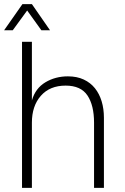

<svg xmlns="http://www.w3.org/2000/svg" viewBox="-24 -913 608 933"><path d="M83 0V-710H131V-425Q148 -484 196.5 -513Q245 -542 306 -542Q350 -542 383 -526.5Q416 -511 437.5 -484Q459 -457 470 -420.5Q481 -384 481 -341V0H433V-317Q433 -401 401 -449Q369 -497 295 -497Q218 -497 174.5 -447.5Q131 -398 131 -317V0ZM-4 -766 85 -893H131L219 -766H177L108 -862L38 -766Z"/></svg>

Font: Geist ExtLt
Style: Regular
Weight: 400
Designer: Basement.studio, Andrés Briganti, Mateo Zaragoza
Foundry: Basement.studio, Vercel, Andrés Briganti, Guido Ferreyra, Mateo Zaragoza
Version: Version 1.401